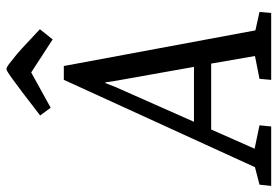

<svg xmlns="http://www.w3.org/2000/svg" viewBox="-202 -720 874 605"><g transform="rotate(-90 235.5 -417.0)"><path d="M-47.3 0 -43.4 -36.8 11.7 -51.1 287 -653.4H330.5L442.8 -49.7L500.9 -36.8L497.7 0H286.8L290.1 -36.8L362 -51.1L338.1 -189.1H130.4L69.9 -52.2L143.7 -36.8L140 0ZM154.7 -243.3H327.8L283.5 -492L279 -522.3H276.6L264.9 -492ZM414.3 -688.6 310.2 -756.2 199 -694.8 174.7 -728.1 249.2 -785.2Q278 -806.7 292 -816.9Q306 -827 312.3 -830.6Q318.7 -834.2 321.2 -834.2Q326.4 -834.2 339.6 -823.9Q352.9 -813.7 367 -801.9Q381.1 -790.1 386.6 -784.7L446.4 -728.8Z"/></g></svg>

Font: Faustina Light
Style: Italic
Weight: 300
Italic angle: -8°
Designer: Alfonso Garcia
Foundry: http://www.omnibus-type.com
Version: Version 1.200